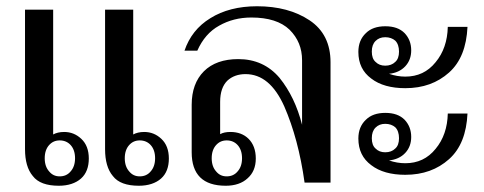

<svg xmlns="http://www.w3.org/2000/svg" viewBox="-20 -584 1549 614"><path d="M60 -553C60 -553 60 -107 60 -107C60 -70 68 -41 85 -21C101 0 129 10 168 10C198 10 222 2 239 -13C256 -28 264 -50 264 -77C264 -104 256 -125 240 -140C224 -155 206 -162 185 -162C171 -162 159 -159 150 -154C150 -154 150 -553 150 -553C150 -553 60 -553 60 -553ZM316 -553C316 -553 316 -107 316 -107C316 -70 324 -41 341 -21C357 0 385 10 424 10C454 10 478 2 495 -13C512 -28 520 -50 520 -77C520 -104 512 -125 496 -140C480 -155 462 -162 441 -162C427 -162 415 -159 406 -154C406 -154 406 -553 406 -553C406 -553 316 -553 316 -553ZM137 -36C128 -46 123 -60 123 -78C123 -96 128 -110 137 -120C146 -130 157 -135 171 -135C185 -135 197 -130 206 -120C215 -110 220 -96 220 -78C220 -60 215 -46 206 -36C197 -25 185 -20 171 -20C157 -20 146 -25 137 -36ZM393 -36C384 -46 379 -60 379 -78C379 -96 384 -110 393 -120C402 -130 413 -135 427 -135C441 -135 453 -130 462 -120C471 -110 476 -96 476 -78C476 -60 471 -46 462 -36C453 -25 441 -20 427 -20C413 -20 402 -25 393 -36Z M593 -97C593 -26 629 10 702 10C731 10 755 2 772 -14C789 -29 798 -50 798 -77C798 -104 790 -125 775 -140C760 -155 740 -162 717 -162C704 -162 693 -160 684 -155C684 -155 684 -258 684 -258C684 -289 692 -311 707 -326C722 -340 742 -347 765 -347C817 -347 858 -313 889 -244C919 -175 941 -94 954 0C954 0 1037 0 1037 0C1037 0 1037 -385 1037 -385C1037 -444 1015 -489 970 -519C925 -549 869 -564 802 -564C743 -564 693 -551 653 -526C612 -501 585 -466 570 -422C570 -422 611 -422 611 -422C627 -458 650 -485 681 -502C711 -519 745 -528 784 -528C838 -528 879 -515 906 -489C933 -462 946 -430 946 -391C946 -391 946 -185 946 -185C931 -244 907 -294 874 -335C840 -375 796 -395 742 -395C695 -395 658 -382 632 -356C606 -330 593 -294 593 -249C593 -249 593 -97 593 -97ZM740 -36C731 -25 719 -20 705 -20C691 -20 680 -25 671 -36C662 -46 657 -60 657 -78C657 -96 662 -110 671 -120C680 -130 691 -135 705 -135C719 -135 731 -130 740 -120C749 -110 754 -96 754 -78C754 -60 749 -46 740 -36Z M1150 -478C1134 -463 1126 -443 1126 -418C1126 -381 1140 -353 1167 -333C1194 -312 1231 -302 1276 -302C1333 -302 1379 -319 1416 -352C1453 -385 1472 -434 1475 -498C1475 -498 1412 -498 1412 -498C1411 -453 1398 -415 1373 -385C1348 -354 1316 -339 1276 -339C1259 -339 1241 -342 1224 -348C1245 -350 1263 -358 1276 -372C1289 -386 1295 -403 1295 -423C1295 -445 1288 -463 1274 -478C1259 -493 1239 -500 1212 -500C1186 -500 1165 -493 1150 -478ZM1181 -386C1173 -393 1169 -404 1169 -419C1169 -434 1173 -445 1181 -453C1189 -461 1199 -465 1212 -465C1225 -465 1236 -461 1244 -454C1252 -446 1256 -434 1256 -419C1256 -404 1252 -393 1244 -386C1236 -378 1225 -374 1212 -374C1199 -374 1189 -378 1181 -386ZM1150 -201C1134 -186 1126 -166 1126 -141C1126 -104 1140 -76 1167 -56C1194 -35 1231 -25 1276 -25C1333 -25 1379 -42 1416 -75C1453 -108 1472 -157 1475 -221C1475 -221 1412 -221 1412 -221C1411 -176 1398 -138 1373 -108C1348 -77 1316 -62 1276 -62C1259 -62 1241 -65 1224 -71C1245 -73 1263 -81 1276 -95C1289 -109 1295 -126 1295 -146C1295 -168 1288 -186 1274 -201C1259 -216 1239 -223 1212 -223C1186 -223 1165 -216 1150 -201ZM1181 -109C1173 -116 1169 -127 1169 -142C1169 -157 1173 -168 1181 -176C1189 -184 1199 -188 1212 -188C1225 -188 1236 -184 1244 -177C1252 -169 1256 -157 1256 -142C1256 -127 1252 -116 1244 -109C1236 -101 1225 -97 1212 -97C1199 -97 1189 -101 1181 -109Z"/></svg>

Font: BUSH 25 TRIRONG 0515 A
Style: Regular
Weight: 400
Designer: Katatrad Team
Foundry: CadsonDemak